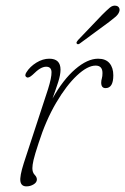

<svg xmlns="http://www.w3.org/2000/svg" viewBox="-20 -654 445 682"><path d="M75 -379.5Q65.5 -384.5 74 -397.5Q86.5 -417.5 109.2 -431.5Q132 -445.5 155 -445.5Q195 -445.5 195 -406.5Q195 -388.5 186.8 -362.8Q178.5 -337 166.5 -304Q204 -371 247.2 -408.2Q290.5 -445.5 328.5 -445.5Q355.5 -445.5 369 -429.5Q382.5 -413.5 382.5 -386.5Q382.5 -341 355 -341Q339.5 -341 339.5 -360.5Q339.5 -368 341.8 -375.5Q344 -383 344 -394.5Q344 -421 319.5 -421Q291 -421 253.5 -386Q216 -351 179.5 -289Q143 -227 117 -145.5Q103.5 -104.5 99.2 -86Q95 -67.5 95 -56.5Q95 -41.5 103 -33.2Q111 -25 111 -16.5Q111 -6 99.2 1Q87.5 8 74 8Q55.5 8 52.5 -9.8Q49.5 -27.5 64.5 -74.5L150.5 -337Q163.5 -378.5 163 -397.8Q162.5 -417 144 -417Q134 -417 122.8 -410.5Q111.5 -404 95.5 -388Q81.5 -375.5 75 -379.5ZM342.5 -601Q359 -617.5 370 -626.8Q381 -636 392.5 -633.5Q400.5 -632 403.5 -625.2Q406.5 -618.5 402.5 -610Q399 -601.5 389 -593.2Q379 -585 367.5 -576L263.5 -499.5Q256.5 -494.5 253 -499Q250.5 -501.5 252.5 -505Q254.5 -508.5 257 -511.5Z"/></svg>

Font: Fraunces 72pt S100 Thin
Style: Italic
Weight: 100
Italic angle: -16°
Version: Version 1.000; ttfautohint (v1.8.3)